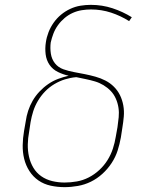

<svg xmlns="http://www.w3.org/2000/svg" viewBox="-20 -763 640 791"><path d="M246 8Q217 8 189 2Q161 -4 138.5 -19.5Q116 -35 101 -58.5Q86 -82 79.5 -109Q73 -136 73.5 -165Q74 -194 79 -223L86 -263Q89 -285 96 -306.5Q103 -328 114.5 -348Q126 -368 142.5 -385.5Q159 -403 178.5 -416.5Q198 -430 219.5 -438Q241 -446 263 -451Q240 -456 218.5 -466.5Q197 -477 184 -496Q171 -515 168 -539.5Q165 -564 169 -589Q172 -610 180 -630.5Q188 -651 201 -669.5Q214 -688 231.5 -702.5Q249 -717 269.5 -726.5Q290 -736 311.5 -739.5Q333 -743 354 -743Q401 -743 443.5 -729Q486 -715 523 -692L512 -676Q477 -698 437.5 -711Q398 -724 355 -724Q336 -724 317 -721Q298 -718 280 -710Q262 -702 246.5 -689Q231 -676 219 -659.5Q207 -643 200 -624.5Q193 -606 189 -588Q186 -565 189.5 -542Q193 -519 206.5 -502Q220 -485 241.5 -477.5Q263 -470 285 -466Q307 -462 329.5 -457.5Q352 -453 373.5 -447Q395 -441 414.5 -431Q434 -421 449.5 -405.5Q465 -390 474.5 -370.5Q484 -351 488 -328.5Q492 -306 490 -283Q488 -260 484 -236L478 -197Q473 -169 464.5 -142.5Q456 -116 440 -91.5Q424 -67 402 -47Q380 -27 354.5 -14.5Q329 -2 301 3Q273 8 246 8ZM246 -11Q271 -11 296.5 -15.5Q322 -20 345.5 -32Q369 -44 389 -62.5Q409 -81 423 -103.5Q437 -126 445 -150.5Q453 -175 457 -200L464 -239Q467 -260 469 -280Q471 -300 468 -319.5Q465 -339 457 -357Q449 -375 436 -388.5Q423 -402 406.5 -412Q390 -422 371.5 -427.5Q353 -433 333.5 -437Q314 -441 295 -445H294Q294 -445 294 -445Q294 -445 293 -445Q270 -443 247.5 -436Q225 -429 204 -416.5Q183 -404 166 -386.5Q149 -369 136.5 -348Q124 -327 117 -305Q110 -283 106 -260L100 -220Q95 -194 94.5 -168Q94 -142 99.5 -117.5Q105 -93 117.5 -72Q130 -51 150 -37Q170 -23 195 -17Q220 -11 246 -11Z"/></svg>

Font: Iosevka Etoile Thin Oblique
Style: Regular
Weight: 100
Italic angle: -9°
Designer: Belleve Invis
Foundry: Belleve Invis
Version: Version 15.5.2; ttfautohint (v1.8.4)